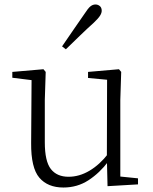

<svg xmlns="http://www.w3.org/2000/svg" viewBox="-20 -823 683 857"><path d="M263 14Q193 14 155.5 -30Q118 -74 119 -185L121 -478L140 -463L35 -476V-502L174 -514L184 -502L180 -377V-188Q180 -103 207 -68.5Q234 -34 286 -34Q334 -34 379.5 -61Q425 -88 463 -137L482 -103H464Q425 -51 375 -18.5Q325 14 263 14ZM460 8 457 -116V-117L458 -467L373 -475V-502L511 -514L521 -502L517 -377V-35L596 -27V0ZM257 -616Q283 -655 309.5 -692.5Q336 -730 359 -764Q373 -786 383.5 -794.5Q394 -803 406 -803Q417 -803 425.5 -796Q434 -789 434 -775Q434 -765 426.5 -753Q419 -741 399 -722Q370 -696 338.5 -665.5Q307 -635 274 -603Z"/></svg>

Font: Noto Serif KR ExtraLight ExtraLight
Style: Regular
Weight: 250
Version: Version 2.003-H1;hotconv 1.1.1;makeotfexe 2.6.0